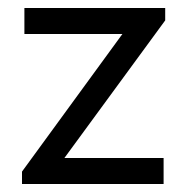

<svg xmlns="http://www.w3.org/2000/svg" viewBox="-20 -460 463 480"><path d="M35 0H389V-65H141L393 -409V-440H41V-375H286L35 -31Z"/></svg>

Font: Tilda Sans VF
Style: Regular
Weight: 400
Designer: ParaType Ltd
Foundry: ParaType Ltd
Version: Version 1.010